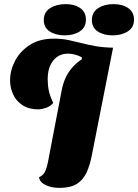

<svg xmlns="http://www.w3.org/2000/svg" viewBox="-20 -892 672 934"><path d="M269 22Q230 22 201.5 8Q173 -6 170 -30Q186 -37 194.5 -49.5Q203 -62 208.5 -83Q214 -104 220 -139L280 -452Q292 -516 327 -558Q362 -600 413.5 -624Q465 -648 530 -660L428 -143Q418 -89 401 -52.5Q384 -16 353 3Q322 22 269 22ZM166 -360Q121 -360 90 -380Q59 -400 44 -432.5Q29 -465 29 -501Q29 -549 53 -595.5Q77 -642 124.5 -673Q172 -704 242 -704Q281 -704 314 -697Q347 -690 378 -682Q409 -674 445.5 -667.5Q482 -661 530 -660L379 -604L377 -614Q359 -623 342.5 -627Q326 -631 311 -631Q266 -631 239 -597.5Q212 -564 212 -506Q212 -477 217.5 -451Q223 -425 239 -391Q224 -374 203 -367Q182 -360 166 -360ZM528 -720Q484 -720 455.5 -739Q427 -758 427 -794Q427 -833 457.5 -852.5Q488 -872 532 -872Q576 -872 604 -852.5Q632 -833 632 -796Q632 -759 602 -739.5Q572 -720 528 -720ZM295 -720Q251 -720 222 -739Q193 -758 193 -794Q193 -833 224 -852.5Q255 -872 299 -872Q343 -872 370.5 -852.5Q398 -833 398 -796Q398 -759 368.5 -739.5Q339 -720 295 -720Z"/></svg>

Font: Sansita Swashed Light ExtraBold
Style: Regular
Weight: 800
Version: Version 1.003